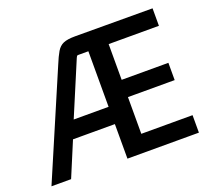

<svg xmlns="http://www.w3.org/2000/svg" viewBox="-111 -777 1010 919"><g transform="rotate(-20 394.5 -318.0)"><path d="M103 0H3L232 -535Q248 -574 261 -596Q274 -618 294.5 -627Q315 -636 355 -636L749 -635V-546H477L493 -562V-348L477 -364H731V-276H477L493 -291V-73L477 -89H754V0H390V-192L406 -176H161L183 -191ZM327 -536 206 -249 196 -264H406L390 -249V-562L406 -547H339Q333 -547 331.5 -544.5Q330 -542 327 -536Z"/></g></svg>

Font: Gemunu Libre ExtraLight SemiBold
Style: Regular
Weight: 600
Version: Version 1.100